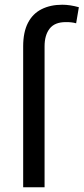

<svg xmlns="http://www.w3.org/2000/svg" viewBox="-20 -792 354 812"><path d="M168.5 0H78V-596Q78 -656 98.2 -695.2Q118.5 -734.5 156 -753.2Q193.5 -772 243.5 -772Q275.5 -772 313.5 -761.5L302 -693.5Q282.5 -699 258 -698.5Q211.5 -698.5 190 -671Q168.5 -643.5 168.5 -596Z"/></svg>

Font: Roberto Sans
Style: Regular
Weight: 400
Designer: Google (font) & Cristiano Sobral (main changes)
Version: Version 1.500; ttfautohint (v1.8.4.7-5d5b-dirty)